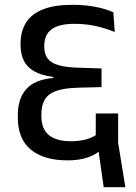

<svg xmlns="http://www.w3.org/2000/svg" viewBox="-20 -660 566 798"><path d="M260 6.5Q310 6.5 345.8 -6Q381.5 -18.5 403 -41L386 -104Q367 -89 339.2 -81Q311.5 -73 274.5 -73Q215 -73 183.5 -98.2Q152 -123.5 152 -178V-185Q152 -224 167.2 -247.8Q182.5 -271.5 215.8 -282.8Q249 -294 304 -295.5L402 -298V-375.5L308 -378.5Q255 -380 223.5 -389Q192 -398 178 -416.8Q164 -435.5 164 -465.5V-469.5Q164 -516 194.8 -538.5Q225.5 -561 290 -561Q333.5 -561 374.2 -552.5Q415 -544 457 -527L451 -609Q417.5 -624 374.2 -632Q331 -640 280.5 -640Q206.5 -640 159 -621.2Q111.5 -602.5 88.8 -567Q66 -531.5 65.5 -481V-475Q65.5 -437 78.2 -409.5Q91 -382 120.8 -364.5Q150.5 -347 201.5 -340V-336Q123.5 -329 88.8 -289.2Q54 -249.5 54 -181.5V-174Q53.5 -83 108 -38.2Q162.5 6.5 260 6.5ZM471 -188.5H378V-65L385.5 -60.5L411 118H501L471 -66.5Z"/></svg>

Font: Anek Devanagari Medium
Style: Regular
Weight: 500
Designer: Kailash Malviya (Devanagari) & Yesha Goshar (Latin)
Foundry: Ek Type
Version: Version 1.003